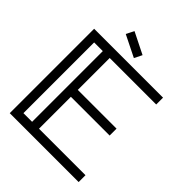

<svg xmlns="http://www.w3.org/2000/svg" viewBox="-230 -964 1095 1095"><g transform="rotate(45 317.0 -417.0)"><path d="M594.7 0H39.1V-680.7H594.7V-625.5H219.7V-368.2H532.2V-312.5H219.7V-55.2H594.7ZM164.1 -55.2V-625.5H94.2V-55.2ZM317.4 -722.7 187.5 -787.1 211.4 -834 340.8 -769.5Z"/></g></svg>

Font: X Company
Style: Regular
Weight: 400
Designer: GGBotNet
Foundry: GGBotNet
Version: 0.90